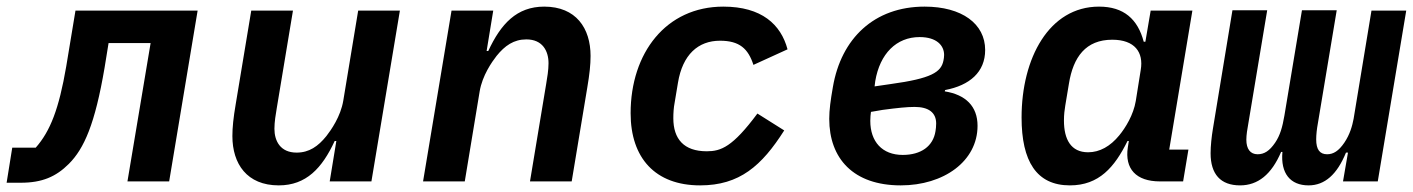

<svg xmlns="http://www.w3.org/2000/svg" viewBox="-43 -548 4268 580"><path d="M-23 4H20C84 4 126 -14 165 -53C211 -99 244 -173 273 -344L285 -418H412L342 0H468L554 -516H185L157 -347C135 -219 109 -152 65 -102H-6Z M953 0H1079L1165 -516H1039L994 -244C986 -196 957 -155 943 -137C918 -106 891 -87 853 -87C804 -87 786 -122 786 -159C786 -180 790 -203 793 -221L842 -516H716L669 -233C662 -192 659 -163 659 -137C659 -53 703 12 799 12C882 12 930 -40 968 -122H973Z M1361 0 1406 -272C1414 -320 1443 -361 1457 -379C1482 -410 1509 -429 1547 -429C1596 -429 1614 -394 1614 -357C1614 -336 1610 -313 1607 -295L1558 0H1684L1731 -283C1738 -324 1741 -353 1741 -379C1741 -463 1697 -528 1601 -528C1518 -528 1470 -476 1432 -394H1427L1447 -516H1321L1235 0Z M2072 12C2191 12 2258 -47 2326 -154L2245 -205C2170 -104 2135 -91 2092 -91C2023 -91 1991 -128 1991 -191C1991 -206 1992 -223 1995 -238L2005 -298C2019 -383 2066 -425 2132 -425C2191 -425 2217 -401 2233 -352L2336 -399C2316 -474 2258 -528 2142 -528C1969 -528 1862 -388 1862 -206C1862 -71 1936 12 2072 12Z M2678 12C2808 12 2910 -61 2910 -168C2910 -227 2874 -262 2811 -272L2812 -276C2886 -290 2933 -330 2933 -397C2933 -476 2863 -528 2750 -528C2598 -528 2498 -432 2473 -285C2466 -245 2462 -216 2462 -189C2462 -69 2535 12 2678 12ZM2684 -80C2622 -80 2586 -120 2586 -183C2586 -193 2587 -203 2588 -210L2623 -216C2668 -222 2697 -225 2720 -225C2762 -225 2785 -208 2785 -175C2785 -166 2784 -158 2783 -152C2776 -106 2739 -80 2684 -80ZM2599 -287 2601 -303C2615 -386 2665 -436 2735 -436C2786 -436 2809 -411 2809 -382C2809 -376 2808 -370 2807 -365C2800 -330 2771 -311 2647 -294Z M3189 12C3277 12 3324 -43 3363 -122H3367L3364 -103C3354 -38 3389 0 3461 0H3531L3547 -96H3489L3559 -516H3433L3417 -422H3412C3394 -490 3352 -528 3277 -528C3126 -528 3043 -372 3043 -193C3043 -61 3088 12 3189 12ZM3244 -88C3192 -88 3171 -127 3171 -184C3171 -202 3173 -217 3175 -229L3186 -295C3199 -376 3237 -428 3317 -428C3385 -428 3412 -390 3403 -337L3388 -243C3381 -201 3357 -162 3338 -139C3311 -106 3279 -88 3244 -88Z M3703 12C3757 12 3798 -21 3827 -89H3831C3825 -24 3855 12 3910 12C3959 12 3996 -21 4023 -87H4029L4014 0H4119L4205 -516H4100L4046 -189C4042 -168 4035 -142 4018 -117C4001 -92 3985 -82 3966 -82C3944 -82 3933 -96 3933 -127C3933 -141 3935 -159 3938 -175L3995 -517H3890L3837 -199C3831 -164 3824 -139 3809 -117C3792 -92 3776 -82 3756 -82C3734 -82 3722 -98 3722 -126C3722 -140 3725 -159 3728 -175L3785 -517H3680L3621 -159C3617 -135 3614 -107 3614 -85C3614 -22 3644 12 3703 12Z"/></svg>

Font: IBM Plex Mono SmBld
Style: Italic
Weight: 600
Italic angle: -9.5°
Monospace: yes
Designer: Mike Abbink, Paul van der Laan, Pieter van Rosmalen
Foundry: Bold Monday
Version: Version 2.004